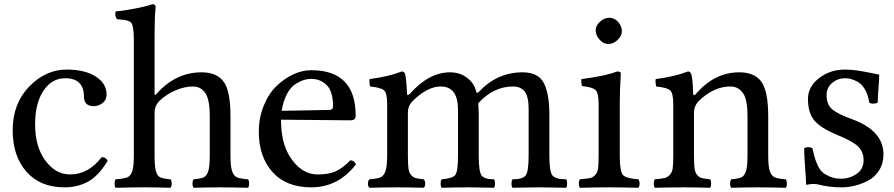

<svg xmlns="http://www.w3.org/2000/svg" viewBox="-20 -886 4230 908"><path d="M489 -125Q446 -54 396.5 -27Q347 0 285 0Q170 0 105 -74Q40 -148 40 -270Q40 -396 118 -476.5Q196 -557 295 -557Q382 -557 433 -524Q484 -491 484 -439Q484 -413 465 -398.5Q446 -384 424 -384Q377 -384 377 -429Q377 -516 288 -516Q225 -516 185.5 -457Q146 -398 146 -298Q146 -192 194.5 -126.5Q243 -61 312 -61Q398 -61 461 -143Q481 -143 489 -125Z M711 -355V-151Q711 -98 717.5 -76Q724 -54 737.5 -47.5Q751 -41 786 -38Q792 -32 792 -17Q792 -4 786 2Q716 0 663 0Q609 0 527 2Q522 -3 522 -17Q522 -33 527 -38Q567 -41 582.5 -47.5Q598 -54 605.5 -76.5Q613 -99 613 -151V-693Q613 -762 601.5 -777Q590 -792 545 -794Q538 -795 534 -795Q525 -804 525 -822Q525 -824 526 -827.5Q527 -831 527 -832Q565 -835 621 -846Q677 -857 700 -866Q716 -866 716 -853Q711 -804 711 -723V-444Q711 -430 720 -442Q721 -443 722 -444Q812 -544 933 -544Q1003 -544 1036 -502Q1070 -459 1070 -336V-151Q1070 -99 1077.5 -77Q1085 -55 1099.5 -48Q1114 -41 1153 -38Q1158 -33 1158 -17Q1158 -3 1153 2Q1071 0 1021 0Q965 0 895 2Q890 -8 890 -17Q890 -28 895 -38Q931 -41 944.5 -48Q958 -55 965 -77Q972 -99 972 -151V-340Q972 -404 957 -435Q937 -477 891 -477Q853 -477 809.5 -458.5Q766 -440 732 -407Q711 -384 711 -355Z M1312 -362 1537 -366Q1555 -366 1555 -383Q1555 -454 1525 -483.5Q1495 -513 1452 -513Q1436 -513 1420 -508.5Q1404 -504 1380.5 -490.5Q1357 -477 1338.5 -444Q1320 -411 1312 -362ZM1452 0Q1334 0 1269 -72Q1204 -144 1204 -263Q1204 -330 1227.5 -387Q1251 -444 1288 -479.5Q1325 -515 1367.5 -534.5Q1410 -554 1452 -554Q1662 -554 1662 -339Q1662 -317 1638 -317L1309 -320Q1309 -214 1348 -150Q1402 -61 1483 -61Q1535 -61 1568 -76Q1601 -91 1637 -128Q1657 -127 1663 -108Q1579 0 1452 0Z M1905 -444Q1905 -429 1920 -444Q2009 -544 2108 -544Q2155 -544 2189 -518Q2223 -492 2232 -453Q2234 -441 2246 -453Q2332 -544 2451 -544Q2526 -544 2552 -493Q2578 -442 2578 -347V-151Q2578 -76 2592 -57Q2606 -38 2658 -38Q2662 -30 2662 -17Q2662 -6 2658 2Q2642 2 2599.5 1Q2557 0 2530 0Q2503 0 2460 1Q2417 2 2404 2Q2399 -3 2399 -17Q2399 -33 2404 -38Q2453 -38 2466.5 -57Q2480 -76 2480 -151V-370Q2480 -429 2461.5 -453Q2443 -477 2406 -477Q2314 -477 2242 -398Q2242 -391 2243 -374Q2244 -357 2244 -348V-151Q2244 -76 2257 -57Q2270 -38 2317 -38Q2321 -30 2321 -17Q2321 -6 2317 2Q2304 2 2263 1Q2222 0 2195 0Q2131 0 2069 2Q2064 -3 2064 -17Q2064 -33 2069 -38Q2121 -42 2133.5 -59Q2146 -76 2146 -151V-367Q2146 -477 2064 -477Q2001 -477 1930 -407Q1909 -384 1909 -355V-151Q1909 -112 1911.5 -91Q1914 -70 1924 -58.5Q1934 -47 1945.5 -44Q1957 -41 1984 -38Q1991 -31 1991 -17Q1991 -5 1984 2Q1910 0 1860 0Q1801 0 1727 2Q1720 -5 1720 -17Q1720 -31 1727 -38Q1765 -41 1780 -47.5Q1795 -54 1803 -77Q1811 -100 1811 -151V-393Q1811 -445 1796.5 -458.5Q1782 -472 1730 -477Q1727 -492 1727 -503Q1727 -510 1728 -512Q1819 -524 1880 -548Q1891 -548 1895 -538Q1901 -522 1905 -444Z M2797 -743Q2797 -765 2817.5 -783.5Q2838 -802 2861 -802Q2886 -802 2903.5 -782Q2921 -762 2921 -738Q2921 -717 2901 -697.5Q2881 -678 2856 -678Q2834 -678 2815.5 -698.5Q2797 -719 2797 -743ZM2911 -151Q2911 -76 2925.5 -59Q2940 -42 3000 -38Q3005 -28 3005 -17Q3005 -8 3000 2Q2916 0 2861 0Q2806 0 2722 2Q2717 -8 2717 -17Q2717 -28 2722 -38Q2755 -41 2769 -43.5Q2783 -46 2794.5 -58Q2806 -70 2808.5 -90.5Q2811 -111 2811 -151V-393Q2811 -445 2797 -459.5Q2783 -474 2732 -479Q2729 -494 2729 -503Q2729 -510 2730 -512Q2846 -527 2898 -548Q2916 -548 2916 -539Q2911 -460 2911 -398Z M3273 -444Q3360 -544 3476 -544Q3546 -544 3579 -502Q3613 -457 3613 -336V-151Q3613 -99 3620.5 -77Q3628 -55 3642.5 -48Q3657 -41 3696 -38Q3701 -33 3701 -17Q3701 -3 3696 2Q3622 0 3564 0Q3512 0 3438 2Q3433 -3 3433 -17Q3433 -33 3438 -38Q3474 -41 3487.5 -48Q3501 -55 3508 -77Q3515 -99 3515 -151V-340Q3515 -404 3500 -435Q3478 -477 3434 -477Q3355 -477 3283 -407Q3262 -384 3262 -355V-151Q3262 -112 3264.5 -91Q3267 -70 3277 -58.5Q3287 -47 3299 -44Q3311 -41 3338 -38Q3343 -33 3343 -17Q3343 -3 3338 2Q3264 0 3214 0Q3151 0 3077 2Q3072 -3 3072 -17Q3072 -33 3077 -38Q3109 -41 3122.5 -44Q3136 -47 3147.5 -59Q3159 -71 3161.5 -91Q3164 -111 3164 -151V-393Q3164 -445 3149.5 -458.5Q3135 -472 3083 -477Q3080 -492 3080 -503Q3080 -510 3081 -512Q3172 -524 3233 -548Q3244 -548 3248 -538Q3256 -520 3258 -444Q3258 -438 3260.5 -436.5Q3263 -435 3266 -437Q3269 -439 3273 -444Z M3783 -184Q3789 -190 3804 -190Q3812 -190 3822 -185Q3829 -156 3832.5 -142.5Q3836 -129 3846.5 -105.5Q3857 -82 3870 -71Q3883 -60 3905.5 -50.5Q3928 -41 3958 -41Q3998 -41 4031 -63.5Q4064 -86 4064 -128Q4064 -168 4038.5 -193Q4013 -218 3937 -249Q3862 -280 3831.5 -316Q3801 -352 3801 -418Q3801 -476 3853.5 -516.5Q3906 -557 3976 -557Q4005 -557 4035 -552.5Q4065 -548 4096.5 -541.5Q4128 -535 4138 -533Q4138 -513 4134.5 -469Q4131 -425 4131 -402Q4126 -396 4108 -396Q4096 -396 4091 -401Q4085 -438 4070.5 -463Q4056 -488 4037 -498.5Q4018 -509 4004 -512.5Q3990 -516 3976 -516Q3942 -516 3915.5 -494Q3889 -472 3889 -436Q3889 -390 3917.5 -367.5Q3946 -345 4013 -321Q4158 -267 4158 -156Q4158 -113 4137.5 -80.5Q4117 -48 4085 -31.5Q4053 -15 4021.5 -7.5Q3990 0 3961 0Q3899 0 3848 -14Q3839 -16 3823 -16Q3816 -16 3792 -12Q3792 -37 3787.5 -94.5Q3783 -152 3783 -184Z"/></svg>

Font: Indiction Unicode
Style: Normal
Weight: 500
Version: Version 1.1